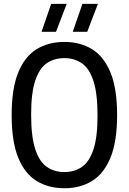

<svg xmlns="http://www.w3.org/2000/svg" viewBox="-20 -967 668 996"><path d="M314 9.5Q231.5 9.5 170 -28.2Q108.5 -66 74.5 -149.2Q40.5 -232.5 40.5 -370Q40.5 -507.5 74.5 -590.8Q108.5 -674 170 -711.8Q231.5 -749.5 314 -749.5Q396 -749.5 457.5 -711.8Q519 -674 553.2 -590.8Q587.5 -507.5 587.5 -370Q587.5 -232.5 553.2 -149.2Q519 -66 457.5 -28.2Q396 9.5 314 9.5ZM314 -74.5Q366.5 -74.5 405 -101.2Q443.5 -128 464.8 -191.8Q486 -255.5 486 -367Q486 -481.5 464.8 -546.5Q443.5 -611.5 405 -638.5Q366.5 -665.5 314 -665.5Q261 -665.5 222.5 -639Q184 -612.5 162.8 -548.5Q141.5 -484.5 141.5 -373Q141.5 -258.5 162.8 -193.5Q184 -128.5 222.5 -101.5Q261 -74.5 314 -74.5ZM357.5 -802 407.5 -947H488L432.5 -802ZM195.5 -802 245.5 -947H326L270.5 -802Z"/></svg>

Font: Encode Sans SC Condensed Medium
Style: Regular
Weight: 500
Width: 3
Designer: Multiple Designers
Foundry: Impallari Type
Version: Version 3.002